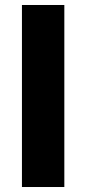

<svg xmlns="http://www.w3.org/2000/svg" viewBox="-20 -750 345 770"><path d="M68 0V-730H238V0Z"/></svg>

Font: M PLUS 2 ExtraBold
Style: Regular
Weight: 800
Version: Version 1.001